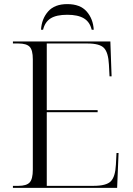

<svg xmlns="http://www.w3.org/2000/svg" viewBox="-20 -916 646 936"><path d="M43 0V-10H70Q109 -10 124.5 -26.5Q140 -43 140 -89V-627Q140 -672 124.5 -688Q109 -704 70 -704H43V-714H518L524 -544H514L511 -601Q508 -660 487 -682Q466 -704 407 -704H208V-379H456V-369H208V-10H436Q498 -10 520 -32Q542 -54 545 -113L548 -170H558L551 0ZM180 -771Q183 -824 214.5 -860Q246 -896 308 -896Q371 -896 402.5 -860Q434 -824 437 -771H427Q418 -809 389 -826.5Q360 -844 308 -844Q255 -844 227 -826.5Q199 -809 190 -771Z"/></svg>

Font: Noto Serif Display Light
Style: Regular
Weight: 300
Designer: Monotype Design Team
Foundry: Monotype Imaging Inc.
Version: Version 2.009